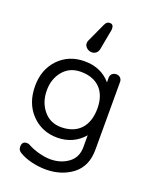

<svg xmlns="http://www.w3.org/2000/svg" viewBox="-170 -824 915 1135"><g transform="rotate(20 288.0 -256.0)"><path d="M234 -582C233 -577 232 -572 232 -568C232 -548 253 -528 278 -528C298 -528 316 -540 320 -565L344 -694C344 -696 344 -698 344 -700C344 -719 336 -728 320 -728C308 -728 298 -721 291 -706ZM259 216C325 216 381 198 427 163C473 127 496 75 496 6V-421C496 -444 478 -456 461 -456C441 -456 424 -444 424 -421V-392C383 -440 328 -464 259 -464C193 -464 139 -442 96 -398C53 -353 32 -296 32 -227C32 -156 53 -97 96 -52C139 -7 193 16 259 16C327 16 385 -12 424 -59V16C424 59 408 92 377 115C346 138 308 150 264 150C217 150 161 133 125 114C118 109 110 107 102 107C82 107 72 118 72 141C72 155 78 166 90 173C133 201 202 216 259 216ZM259 -50C213 -50 176 -67 148 -101C120 -135 106 -177 106 -227C106 -275 120 -316 148 -349C176 -382 213 -398 259 -398C359 -398 424 -340 424 -227C424 -110 359 -50 259 -50Z"/></g></svg>

Font: Dongle Light
Style: Regular
Weight: 300
Designer: Yanghee Ryu
Foundry: Yanghee Ryu
Version: Version 2.000